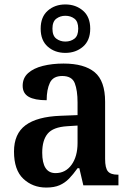

<svg xmlns="http://www.w3.org/2000/svg" viewBox="-20 -834 586 864"><path d="M188 10Q127 10 85 -29.5Q43 -69 43 -152Q43 -232 95 -270.5Q147 -309 252 -313L329 -316V-373Q329 -427 316.5 -459.5Q304 -492 260 -492Q219 -492 204.5 -461.5Q190 -431 190 -383Q136 -383 109 -398.5Q82 -414 82 -448Q82 -483 106.5 -505Q131 -527 173 -537.5Q215 -548 266 -548Q359 -548 406 -509Q453 -470 453 -376V-119Q453 -78 465.5 -63Q478 -48 509 -48H513V0H355L337 -77H329Q309 -49 290.5 -30Q272 -11 248 -0.5Q224 10 188 10ZM230 -55Q275 -55 302 -92.5Q329 -130 329 -191V-269L282 -266Q219 -262 194.5 -232.5Q170 -203 170 -147Q170 -55 230 -55ZM274 -596Q227 -596 195 -624Q163 -652 163 -705Q163 -758 195 -786Q227 -814 274 -814Q321 -814 353.5 -786Q386 -758 386 -705Q386 -652 353.5 -624Q321 -596 274 -596ZM274 -647Q298 -647 315 -660Q332 -673 332 -705Q332 -737 315 -750Q298 -763 274 -763Q251 -763 233.5 -750Q216 -737 216 -705Q216 -673 233.5 -660Q251 -647 274 -647Z"/></svg>

Font: Noto Serif Tamil SemiCondensed SemiBold
Style: Regular
Weight: 600
Width: 4
Designer: Indian Type Foundry, Tom Grace, and the Monotype Design Team
Foundry: Monotype Imaging Inc.
Version: Version 2.004; ttfautohint (v1.8.4.7-5d5b)